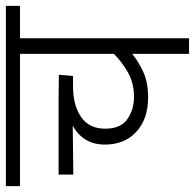

<svg xmlns="http://www.w3.org/2000/svg" viewBox="-25 -637 662 652"><g transform="rotate(-90 306.0 -311.0)"><path d="M612 -574H502V0H449V-193Q425 -173 389 -156Q353 -139 301 -139Q228 -139 184.5 -179Q141 -219 141 -286Q141 -359 205 -395L39 -393V-443H296Q321 -443 344 -442.5Q367 -442 378 -442L374 -394H339Q274 -394 234.5 -366.5Q195 -339 195 -285Q195 -232 227.5 -209.5Q260 -187 302 -187Q351 -187 387 -208Q423 -229 449 -255V-574H0V-622H612Z"/></g></svg>

Font: Noto Sans Light
Style: Italic
Weight: 300
Italic angle: -12°
Designer: Monotype Design Team
Foundry: Monotype Imaging Inc.
Version: Version 2.013; ttfautohint (v1.8.4.7-5d5b)